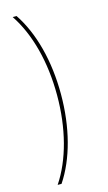

<svg xmlns="http://www.w3.org/2000/svg" viewBox="-132 -787 540 957"><g transform="rotate(-15 138.0 -309.0)"><path d="M40 -742C113 -633 153 -480 153 -309C153 -138 113 15 40 124H60C133 15 173 -138 173 -309C173 -480 133 -633 60 -742Z"/></g></svg>

Font: Montserrat Thin
Style: Regular
Weight: 250
Designer: Julieta Ulanovsky
Foundry: Julieta Ulanovsky
Version: Version 4.000